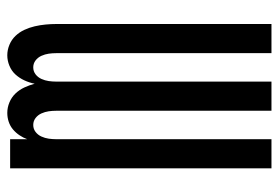

<svg xmlns="http://www.w3.org/2000/svg" viewBox="-142 -634 783 540"><g transform="rotate(90 250.0 -363.5)"><path d="M135 8Q120 8 105.5 2Q91 -4 80.5 -15Q70 -26 63.5 -40Q57 -54 53.5 -69Q50 -84 48.5 -99.5Q47 -115 47 -130V-735H129V-130Q129 -119 130.5 -108.5Q132 -98 136.5 -88Q141 -78 149.5 -71.5Q158 -65 169 -65Q180 -65 188.5 -71.5Q197 -78 201.5 -88Q206 -98 207.5 -108.5Q209 -119 209 -130V-735H291V-130Q291 -119 292.5 -108.5Q294 -98 298.5 -88Q303 -78 311.5 -71.5Q320 -65 331 -65Q342 -65 350.5 -71.5Q359 -78 363.5 -88Q368 -98 369.5 -108.5Q371 -119 371 -130V-735H453V0H371V-48Q367 -37 360 -26.5Q353 -16 343.5 -8Q334 0 322 4Q310 8 297 8Q282 8 267.5 2Q253 -4 242.5 -15Q232 -26 225.5 -40Q219 -54 215 -69Q212 -54 205.5 -40Q199 -26 189 -15Q179 -4 164.5 2Q150 8 135 8Z"/></g></svg>

Font: Iosevka Medium
Style: Regular
Weight: 500
Monospace: yes
Designer: Belleve Invis
Foundry: Belleve Invis
Version: Version 32.5.0; ttfautohint (v1.8.4)